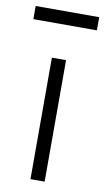

<svg xmlns="http://www.w3.org/2000/svg" viewBox="-91 -707 409 747"><g transform="rotate(10 113.5 -333.5)"><path d="M85 0V-480H141V0ZM-12 -615V-667H239V-615Z"/></g></svg>

Font: Geologica Thin
Style: Regular
Weight: 100
Designer: Sindre Bremnes, Frode Helland
Foundry: Monokrom Skriftforlag AS
Version: Version 1.010; ttfautohint (v1.8.4.7-5d5b);gftools[0.9.28]